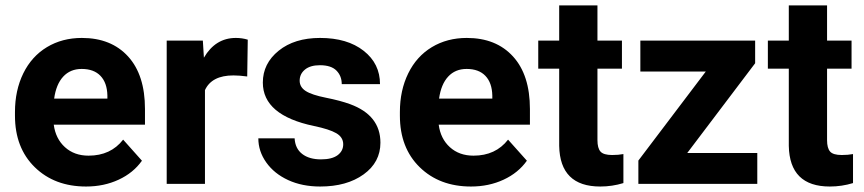

<svg xmlns="http://www.w3.org/2000/svg" viewBox="-20 -678 3185 708"><path d="M297.4 9.8Q181.2 9.8 108.2 -61.5Q35.2 -132.8 35.2 -251.5V-265.1Q35.2 -344.7 65.9 -407.5Q96.7 -470.2 153.1 -504.2Q209.5 -538.1 281.7 -538.1Q390.1 -538.1 452.4 -469.7Q514.6 -401.4 514.6 -275.9V-218.3H178.2Q185.1 -166.5 219.5 -135.3Q253.9 -104 306.6 -104Q388.2 -104 434.1 -163.1L503.4 -85.4Q471.7 -40.5 417.5 -15.4Q363.3 9.8 297.4 9.8ZM281.2 -423.8Q239.3 -423.8 213.1 -395.5Q187 -367.2 179.7 -314.5H376V-325.7Q375 -372.6 350.6 -398.2Q326.2 -423.8 281.2 -423.8Z M891.6 -396Q862.8 -399.9 840.8 -399.9Q760.7 -399.9 735.8 -345.7V0H594.7V-528.3H728L731.9 -465.3Q774.4 -538.1 849.6 -538.1Q873 -538.1 893.6 -531.7Z M1245.6 -146Q1245.6 -171.9 1220 -186.8Q1194.3 -201.7 1137.7 -213.4Q949.2 -252.9 949.2 -373.5Q949.2 -443.8 1007.6 -491Q1065.9 -538.1 1160.2 -538.1Q1260.7 -538.1 1321 -490.7Q1381.3 -443.4 1381.3 -367.7H1240.2Q1240.2 -397.9 1220.7 -417.7Q1201.2 -437.5 1159.7 -437.5Q1124 -437.5 1104.5 -421.4Q1085 -405.3 1085 -380.4Q1085 -356.9 1107.2 -342.5Q1129.4 -328.1 1182.1 -317.6Q1234.9 -307.1 1271 -293.9Q1382.8 -252.9 1382.8 -151.9Q1382.8 -79.6 1320.8 -34.9Q1258.8 9.8 1160.6 9.8Q1094.2 9.8 1042.7 -13.9Q991.2 -37.6 961.9 -78.9Q932.6 -120.1 932.6 -168H1066.4Q1068.4 -130.4 1094.2 -110.4Q1120.1 -90.3 1163.6 -90.3Q1204.1 -90.3 1224.9 -105.7Q1245.6 -121.1 1245.6 -146Z M1716.8 9.8Q1600.6 9.8 1527.6 -61.5Q1454.6 -132.8 1454.6 -251.5V-265.1Q1454.6 -344.7 1485.4 -407.5Q1516.1 -470.2 1572.5 -504.2Q1628.9 -538.1 1701.2 -538.1Q1809.6 -538.1 1871.8 -469.7Q1934.1 -401.4 1934.1 -275.9V-218.3H1597.7Q1604.5 -166.5 1638.9 -135.3Q1673.3 -104 1726.1 -104Q1807.6 -104 1853.5 -163.1L1922.9 -85.4Q1891.1 -40.5 1836.9 -15.4Q1782.7 9.8 1716.8 9.8ZM1700.7 -423.8Q1658.7 -423.8 1632.6 -395.5Q1606.4 -367.2 1599.1 -314.5H1795.4V-325.7Q1794.4 -372.6 1770 -398.2Q1745.6 -423.8 1700.7 -423.8Z M2183.1 -658.2V-528.3H2273.4V-424.8H2183.1V-161.1Q2183.1 -131.8 2194.3 -119.1Q2205.6 -106.4 2237.3 -106.4Q2260.7 -106.4 2278.8 -109.9V-2.9Q2237.3 9.8 2193.4 9.8Q2044.9 9.8 2042 -140.1V-424.8H1964.8V-528.3H2042V-658.2Z M2514.2 -113.8H2772.5V0H2334V-85.9L2582.5 -414.1H2341.3V-528.3H2764.6V-444.8Z M3029.8 -658.2V-528.3H3120.1V-424.8H3029.8V-161.1Q3029.8 -131.8 3041 -119.1Q3052.2 -106.4 3084 -106.4Q3107.4 -106.4 3125.5 -109.9V-2.9Q3084 9.8 3040 9.8Q2891.6 9.8 2888.7 -140.1V-424.8H2811.5V-528.3H2888.7V-658.2Z"/></svg>

Font: Shabnam FD
Style: Bold
Weight: 700
Foundry: DejaVu fonts team - Redesigned by Saber Rastikerdar - Based on Vazir font
Version: Version 5.00;October 20, 2019;FontCreator 12.0.0.2547 64-bit